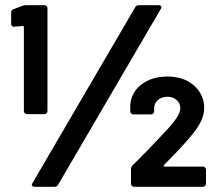

<svg xmlns="http://www.w3.org/2000/svg" viewBox="-20 -720 842 740"><path d="M80 -700H151Q156 -700 159.5 -696.5Q163 -693 163 -688V-292Q163 -287 159.5 -283.5Q156 -280 151 -280H84Q79 -280 75.5 -283.5Q72 -287 72 -292V-615Q72 -620 67 -620L35 -617H33Q23 -617 23 -629V-672Q23 -682 33 -685L65 -697Q73 -700 80 -700ZM105 -14 501 -692Q505 -700 516 -700H591Q598 -700 601 -696Q604 -692 600 -686L204 -8Q200 0 189 0H114Q107 0 104 -4Q101 -8 105 -14ZM485 -12V-68Q485 -77 491 -83Q543 -133 620 -216Q675 -274 675 -302Q675 -322 661 -334.5Q647 -347 625 -347Q602 -347 588 -334Q574 -321 574 -301V-291Q574 -286 570.5 -282.5Q567 -279 562 -279H494Q489 -279 485.5 -282.5Q482 -286 482 -291V-315Q486 -365 526 -395Q566 -425 625 -425Q689 -425 728 -390Q767 -355 767 -304Q767 -279 755 -253.5Q743 -228 718 -198Q685 -157 612 -84Q610 -82 611 -80Q612 -78 615 -78H762Q767 -78 770.5 -74.5Q774 -71 774 -66V-12Q774 -7 770.5 -3.5Q767 0 762 0H497Q492 0 488.5 -3.5Q485 -7 485 -12Z"/></svg>

Font: UMi
Style: Bold
Weight: 700
Designer: Peter Middis
Foundry: We Are UMi
Version: Version 1.0